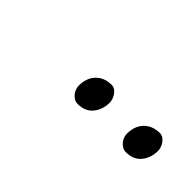

<svg xmlns="http://www.w3.org/2000/svg" viewBox="3 -675 394 394"><g transform="rotate(45 200.0 -478.5)"><path d="M230 -488.8Q230 -468.3 218.5 -454.1Q207 -439.9 185.1 -439.9Q179.2 -439.9 174.6 -442.9Q169.9 -445.8 166.7 -450Q163.6 -454.1 161.9 -459Q160.2 -463.9 160.2 -467.8Q160.2 -490.7 173.1 -503.9Q186 -517.1 207 -517.1Q212.4 -517.1 216.6 -514.2Q220.7 -511.2 223.6 -507.1Q226.6 -502.9 228.3 -498Q230 -493.2 230 -488.8ZM370.1 -488.8Q370.1 -468.3 358.6 -454.1Q347.2 -439.9 325.2 -439.9Q319.3 -439.9 314.5 -442.9Q309.6 -445.8 306.4 -450Q303.2 -454.1 301.5 -459Q299.8 -463.9 299.8 -467.8Q299.8 -490.7 312.7 -503.9Q325.7 -517.1 347.2 -517.1Q352.1 -517.1 356.4 -514.2Q360.8 -511.2 363.8 -507.1Q366.7 -502.9 368.4 -498Q370.1 -493.2 370.1 -488.8Z"/></g></svg>

Font: Mervale Script
Style: Regular
Weight: 400
Designer: Astigmatic (AOETI)
Foundry: Astigmatic (AOETI)
Version: Version 1.000